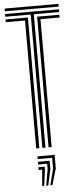

<svg xmlns="http://www.w3.org/2000/svg" viewBox="-65 -833 445 1081"><g transform="rotate(-5 157.0 -293.0)"><path d="M148 0V-753.8H4.5V-769.2H308.8V-753.8H165.5V0ZM113.2 0V-723H4.5V-738.5H130.8V0ZM183 0V-738.5H308.8V-723H200.5V0ZM4.5 -784.5V-800H308.8V-784.5ZM174.2 213.8 197.8 122V60.5H116V45H213.2V122L185.8 213.8ZM128.2 213.8 136.2 122H116V106.5H151.8V122L139.8 213.8ZM151.2 213.8 167 122V91.2H116V75.8H182.5V122L162.8 213.8Z"/></g></svg>

Font: Big Shoulders Inline Display Thin SemiBold
Style: Regular
Weight: 600
Version: Version 2.002